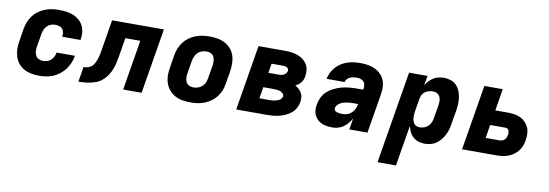

<svg xmlns="http://www.w3.org/2000/svg" viewBox="-56 -910 4312 1507"><g transform="rotate(10 2100.0 -156.5)"><path d="M251 8Q218 8 187 2Q156 -4 129.5 -18.5Q103 -33 84.5 -56.5Q66 -80 56.5 -109.5Q47 -139 46.5 -171Q46 -203 52 -235L68 -335Q73 -363 83.5 -390Q94 -417 112 -440.5Q130 -464 154.5 -481.5Q179 -499 206 -509.5Q233 -520 261 -524Q289 -528 317 -528Q346 -528 374 -524.5Q402 -521 427.5 -511Q453 -501 474 -484Q495 -467 508 -443.5Q521 -420 525 -392Q529 -364 524 -335L523 -325H377V-329Q380 -345 377 -361Q374 -377 364 -388Q354 -399 338.5 -403.5Q323 -408 307 -408Q289 -408 271.5 -401.5Q254 -395 241 -381Q228 -367 221.5 -350Q215 -333 212 -316L195 -216Q192 -197 193 -178Q194 -159 202 -143.5Q210 -128 226 -120Q242 -112 261 -112Q277 -112 294 -117Q311 -122 324 -134Q337 -146 344.5 -162Q352 -178 355 -194V-195H501V-193Q496 -165 485 -138Q474 -111 456 -86.5Q438 -62 414 -43Q390 -24 363 -12.5Q336 -1 307.5 3.5Q279 8 251 8Z M563 0 583 -120Q596 -120 609 -122.5Q622 -125 635 -132Q648 -139 657 -150.5Q666 -162 672 -174.5Q678 -187 682.5 -200Q687 -213 690 -226Q693 -239 695.5 -252Q698 -265 700 -278L740 -520H1153L1067 0H920L986 -400H867L844 -261Q838 -227 830.5 -192Q823 -157 806.5 -124Q790 -91 763.5 -63Q737 -35 702.5 -22Q668 -9 633 -4.5Q598 0 563 0Z M1457 8Q1424 8 1392.5 2.5Q1361 -3 1334 -17.5Q1307 -32 1287 -55.5Q1267 -79 1257 -108Q1247 -137 1246.5 -169.5Q1246 -202 1252 -235L1268 -335Q1273 -363 1283.5 -390Q1294 -417 1312 -440.5Q1330 -464 1354 -481.5Q1378 -499 1405.5 -509.5Q1433 -520 1460.5 -524Q1488 -528 1516 -528Q1549 -528 1580.5 -522.5Q1612 -517 1639.5 -502.5Q1667 -488 1687 -464.5Q1707 -441 1716.5 -412Q1726 -383 1726.5 -350.5Q1727 -318 1722 -285L1705 -185Q1701 -157 1690.5 -130Q1680 -103 1662 -79.5Q1644 -56 1619.5 -38.5Q1595 -21 1568 -10.5Q1541 0 1513 4Q1485 8 1457 8ZM1457 -112Q1476 -112 1494.5 -117.5Q1513 -123 1528 -136.5Q1543 -150 1551 -168Q1559 -186 1561 -204L1578 -304Q1581 -323 1580.5 -341.5Q1580 -360 1572.5 -375.5Q1565 -391 1549.5 -399.5Q1534 -408 1516 -408Q1497 -408 1478.5 -402.5Q1460 -397 1445.5 -383.5Q1431 -370 1423 -352Q1415 -334 1412 -316L1395 -216Q1392 -197 1392.5 -178.5Q1393 -160 1400.5 -144.5Q1408 -129 1423.5 -120.5Q1439 -112 1457 -112Z M1821 0 1907 -520H2119Q2145 -520 2170 -517Q2195 -514 2218.5 -505.5Q2242 -497 2261.5 -483Q2281 -469 2294 -448.5Q2307 -428 2310.5 -403Q2314 -378 2310 -352Q2308 -338 2303 -325Q2298 -312 2289.5 -301Q2281 -290 2269.5 -281Q2258 -272 2245 -266Q2261 -257 2274.5 -245Q2288 -233 2297 -217Q2306 -201 2308 -182Q2310 -163 2306 -143Q2302 -119 2289.5 -95.5Q2277 -72 2256 -55Q2235 -38 2210.5 -27Q2186 -16 2161 -10Q2136 -4 2111.5 -2Q2087 0 2063 0ZM2020 -327H2102Q2112 -327 2122 -328.5Q2132 -330 2142 -335Q2152 -340 2159 -349Q2166 -358 2168 -368Q2169 -377 2165 -384.5Q2161 -392 2153.5 -396Q2146 -400 2136.5 -401Q2127 -402 2118 -402H2032ZM2062 -118Q2072 -118 2081.5 -118.5Q2091 -119 2101 -120.5Q2111 -122 2121 -125Q2131 -128 2140 -132.5Q2149 -137 2156 -145.5Q2163 -154 2165 -163Q2167 -177 2157.5 -187Q2148 -197 2136 -201.5Q2124 -206 2109.5 -207.5Q2095 -209 2081 -209H2000L1985 -118Z M2589 8Q2566 8 2544.5 5Q2523 2 2503.5 -6.5Q2484 -15 2469 -29.5Q2454 -44 2445 -62.5Q2436 -81 2434.5 -103Q2433 -125 2437 -148Q2442 -177 2455.5 -205.5Q2469 -234 2492.5 -255Q2516 -276 2544.5 -290Q2573 -304 2602.5 -312Q2632 -320 2661.5 -323Q2691 -326 2720 -326H2776L2777 -333Q2779 -349 2777 -364.5Q2775 -380 2764.5 -391Q2754 -402 2739.5 -406Q2725 -410 2709 -410Q2696 -410 2682.5 -408Q2669 -406 2656.5 -400.5Q2644 -395 2634 -384Q2624 -373 2621 -360H2478Q2482 -385 2494.5 -410Q2507 -435 2525 -455Q2543 -475 2566.5 -490Q2590 -505 2615.5 -513.5Q2641 -522 2667 -525Q2693 -528 2718 -528Q2748 -528 2777.5 -523.5Q2807 -519 2833 -507Q2859 -495 2879 -475.5Q2899 -456 2910.5 -430Q2922 -404 2923 -374Q2924 -344 2919 -314L2867 0H2722L2737 -90Q2726 -70 2710.5 -51Q2695 -32 2676 -18.5Q2657 -5 2634 1.5Q2611 8 2589 8ZM2652 -110Q2671 -110 2689.5 -117Q2708 -124 2722.5 -138.5Q2737 -153 2745 -171Q2753 -189 2756 -208H2720Q2707 -208 2694 -207.5Q2681 -207 2667.5 -204.5Q2654 -202 2641 -198.5Q2628 -195 2616 -188Q2604 -181 2594 -170.5Q2584 -160 2582 -147Q2581 -139 2583.5 -132Q2586 -125 2592.5 -121Q2599 -117 2606 -115Q2613 -113 2621 -112Q2629 -111 2636.5 -110.5Q2644 -110 2652 -110Z M2985 215 3107 -520H3254L3241 -443Q3252 -462 3267.5 -478.5Q3283 -495 3301.5 -506.5Q3320 -518 3341.5 -523Q3363 -528 3383 -528Q3412 -528 3438 -519.5Q3464 -511 3482.5 -492.5Q3501 -474 3511.5 -449Q3522 -424 3526 -397Q3530 -370 3528.5 -341.5Q3527 -313 3522 -285L3505 -185Q3502 -162 3495.5 -139Q3489 -116 3478.5 -94.5Q3468 -73 3452 -53Q3436 -33 3416.5 -19Q3397 -5 3373 1.5Q3349 8 3326 8Q3299 8 3274.5 0.5Q3250 -7 3231.5 -23.5Q3213 -40 3202 -62.5Q3191 -85 3186 -110L3132 215ZM3262 -112Q3280 -112 3298 -118Q3316 -124 3330 -137.5Q3344 -151 3351.5 -169Q3359 -187 3361 -204L3378 -304Q3381 -323 3381 -341Q3381 -359 3374 -374.5Q3367 -390 3352 -399Q3337 -408 3319 -408Q3303 -408 3286.5 -404Q3270 -400 3256 -390Q3242 -380 3233.5 -364.5Q3225 -349 3223 -333L3206 -233Q3204 -219 3203 -206Q3202 -193 3202.5 -180Q3203 -167 3207 -154.5Q3211 -142 3218 -132Q3225 -122 3237 -117Q3249 -112 3262 -112Z M3621 0 3707 -520H3854L3825 -346H3925Q3952 -346 3978 -342Q4004 -338 4026.5 -327Q4049 -316 4066 -298.5Q4083 -281 4093 -258Q4103 -235 4104 -208.5Q4105 -182 4100 -155Q4097 -133 4088.5 -111Q4080 -89 4065 -70Q4050 -51 4030.5 -37Q4011 -23 3988.5 -14.5Q3966 -6 3943.5 -3Q3921 0 3898 0ZM3899 -120Q3909 -120 3919.5 -123.5Q3930 -127 3938 -135Q3946 -143 3950.5 -153.5Q3955 -164 3957 -174Q3958 -184 3957.5 -193Q3957 -202 3953.5 -210Q3950 -218 3942 -222Q3934 -226 3925 -226H3805L3788 -120Z"/></g></svg>

Font: Iosevka Heavy Extended Oblique
Style: Regular
Weight: 900
Width: 7
Italic angle: -9°
Monospace: yes
Designer: Belleve Invis
Foundry: Belleve Invis
Version: Version 32.5.0; ttfautohint (v1.8.4)